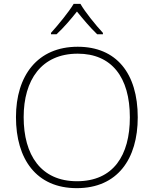

<svg xmlns="http://www.w3.org/2000/svg" viewBox="-20 -968 799 998"><path d="M398 -948H363C338 -906 282 -838 245 -797V-790H274C311 -824 351 -871 380 -908C410 -871 449 -824 485 -790H515V-797C477 -838 422 -906 398 -948ZM696 -358C696 -588 584 -725 384 -725C175 -725 63 -575 63 -359C63 -142 168 10 379 10C591 10 696 -142 696 -358ZM103 -359C103 -552 195 -689 384 -689C560 -689 655 -567 655 -358C655 -160 569 -26 380 -26C192 -26 103 -163 103 -359Z"/></svg>

Font: Noto Sans Georgian ExtraLight
Style: Regular
Weight: 200
Designer: Monotype Design Team, Akaki Razmadze
Foundry: Google LLC
Version: Version 2.005